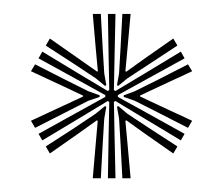

<svg xmlns="http://www.w3.org/2000/svg" viewBox="-20 -823 324 279"><path d="M136.8 -564 137.8 -624.2 138.8 -675 136.5 -676.2 93.2 -650 41.5 -619 36 -628.5 88.8 -657.8 133 -682.2V-684.8L88.8 -709.2L36 -738.2L41.5 -748L93 -716.8L136.5 -690.8L138.8 -692L137.8 -742.5L136.8 -802.8H147.8L146.5 -742.5L145.5 -692L147.8 -690.8L191.2 -716.8L242.8 -748L248.2 -738.2L195.5 -709.2L151.2 -684.8V-682.2L195.5 -657.8L248.2 -628.5L242.8 -619L191.2 -650L147.8 -676.2L145.5 -675L146.5 -624.2L147.8 -564ZM114.8 -564 119.2 -615 122 -647.2 120.8 -648.2 94.2 -629.2 52.5 -600 46.5 -610.2 88 -637 119 -657.8 132.5 -668.8 134.5 -667.8 131.5 -650.8 129.2 -613.2 126.5 -564ZM31 -637.2 25 -647.5 71.2 -669 100.8 -682.8V-684L71.2 -698L25 -719.5L31 -729.5L75.2 -707L108.2 -690.5L124.8 -684.5V-682.2L108.2 -676.5L74.8 -659.5ZM157.8 -564 155.2 -613.8 153 -650.8 150 -667.8 152 -668.8 165 -657.8 196.5 -637 237.8 -610.2 231.8 -600 190 -629.2 163.5 -648.2 162.2 -647.2 165.2 -615 169.8 -564ZM132.5 -698.2 119.2 -709.2 87.5 -730.2 46.5 -756.8 52.5 -767 94.2 -737.8 121 -719 122.2 -719.5 119.2 -752 114.8 -802.8H126.5L129.2 -753.5L131.5 -716.2L134.5 -699.2ZM253.2 -637.2 208.2 -660.2 176 -676.5 159.8 -682.2V-684.5L176 -690.5L209.2 -707L253.2 -729.5L259.2 -719.5L213 -698L183.5 -684.2V-682.8L213 -669L259.2 -647.5ZM151.8 -698.2 150 -699.2 153 -716.2 155.2 -753.8 157.8 -802.8H169.8L165.2 -752L162.2 -719.5L163.5 -718.8L190 -737.8L231.8 -767L237.8 -756.8L195.8 -729.2L165.2 -709.2Z"/></svg>

Font: Big Shoulders Inline Display Thin Medium
Style: Regular
Weight: 500
Version: Version 2.002